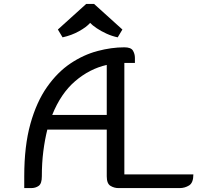

<svg xmlns="http://www.w3.org/2000/svg" viewBox="-20 -962 1009 982"><path d="M616 -70H969Q969 -27 947 -13.5Q925 0 899 0H586Q564 0 545 -11.5Q526 -23 526 -60V-299H222Q209 -247 201.5 -187.5Q194 -128 194 -60Q194 -23 178 -11.5Q162 0 139 0H104V-60Q104 -216 135.5 -328.5Q167 -441 220.5 -517Q274 -593 340.5 -637.5Q407 -682 478.5 -701Q550 -720 616 -720Q650 -720 660 -703Q670 -686 670 -666V-640H616ZM526 -630Q438 -610 364.5 -547Q291 -484 247 -374H526ZM606 -811 582 -771Q553 -777 524.5 -790Q496 -803 474 -818Q452 -833 441 -845Q423 -824 384.5 -802.5Q346 -781 300 -771L276 -811L421 -942H461Z"/></svg>

Font: Warnes
Style: Regular
Weight: 400
Designer: Eduardo Rodriguez Tunni
Foundry: Eduardo Rodriguez Tunni
Version: Version 1.002; ttfautohint (v1.8.4.7-5d5b);gftools[0.9.23]